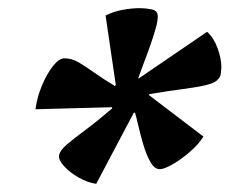

<svg xmlns="http://www.w3.org/2000/svg" viewBox="-20 -741 563 471"><path d="M216 -290Q195 -293 173 -305.5Q151 -318 137 -333.5Q123 -349 125 -360Q127 -372 144 -386.5Q161 -401 190 -422.5Q219 -444 255 -475V-478L67 -473Q71 -503 83 -531.5Q95 -560 110 -579Q125 -598 138 -598Q156 -598 173 -588Q190 -578 211 -563Q232 -548 262 -530L264 -533L239 -703Q259 -713 281.5 -717Q304 -721 323 -721Q337 -721 352 -718Q367 -715 367 -701Q367 -689 362 -671.5Q357 -654 350 -633.5Q343 -613 334.5 -591Q326 -569 319 -549H321L488 -663Q504 -649 513.5 -623.5Q523 -598 523 -576Q523 -572 522 -562.5Q521 -553 516 -548Q509 -538 486.5 -532.5Q464 -527 428.5 -522.5Q393 -518 346 -510L345 -508L479 -406Q468 -388 447 -369.5Q426 -351 404.5 -338.5Q383 -326 372 -326Q359 -326 349 -343.5Q339 -361 331.5 -386.5Q324 -412 319 -434Q314 -456 311 -465L308 -464Z"/></svg>

Font: Texturina 12pt ExtraBold
Style: Italic
Weight: 800
Italic angle: -11°
Designer: Guillermo Torres Carreño
Foundry: Omnibus-Type
Version: Version 1.002